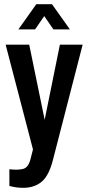

<svg xmlns="http://www.w3.org/2000/svg" viewBox="-20 -723 423 920"><path d="M91 177Q75 177 59.5 175Q44 173 25 168V88Q68 93 92 86Q116 79 126 40L138 -7L7 -509H120L194 -149L267 -509H376L234 42Q215 118 180 147.5Q145 177 91 177ZM68 -582 154 -703H229L315 -582H236L192 -646L148 -582Z"/></svg>

Font: Special Gothic Condensed One
Style: Regular
Weight: 400
Designer: Alistair McCready
Foundry: Monolith
Version: Version 1.010; ttfautohint (v1.8.4.7-5d5b)